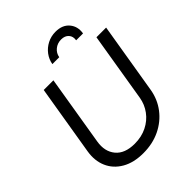

<svg xmlns="http://www.w3.org/2000/svg" viewBox="-260 -1079 1232 1232"><g transform="rotate(-45 356.0 -463.0)"><path d="M312 11.7Q225.1 11.7 165.8 -22.7Q106.4 -57.1 80.6 -116.2Q54.7 -175.3 66.9 -250L146 -727.5H233.9L155.3 -251Q142.1 -171.4 184.1 -120.8Q226.1 -70.3 315.4 -70.3Q377.4 -70.3 426.5 -94.7Q475.6 -119.1 506.8 -161.4Q538.1 -203.6 546.9 -256.8L624.5 -727.5H712.4L632.3 -244.1Q620.1 -169.4 576.2 -111.6Q532.2 -53.7 464.4 -21Q396.5 11.7 312 11.7ZM463.9 -938.5Q525.9 -938.5 558.1 -899.9Q590.3 -861.3 581.1 -805.7H518.6Q523.9 -837.4 505.9 -857.7Q487.8 -877.9 454.1 -877.9Q420.4 -877.9 395.5 -857.7Q370.6 -837.4 365.2 -805.7H302.7Q309.1 -842.8 331.5 -872.8Q354 -902.8 388.4 -920.7Q422.9 -938.5 463.9 -938.5Z"/></g></svg>

Font: Inter Display
Style: Italic
Weight: 400
Italic angle: -9.39999°
Designer: Rasmus Andersson
Foundry: rsms
Version: Version 4.000;git-a52131595